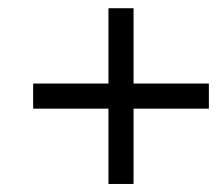

<svg xmlns="http://www.w3.org/2000/svg" viewBox="-20 -708 540 478"><path d="M250 -437.5H62.5V-500H250V-687.5H312.5V-500H500V-437.5H312.5V-250H250Z"/></svg>

Font: HE신이문
Style: regular
Weight: 500
Monospace: yes
Designer: Taeyun An (WindowsTiger)
Version: v1.1